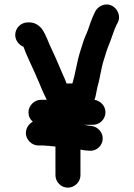

<svg xmlns="http://www.w3.org/2000/svg" viewBox="-20 -763 617 883"><path d="M99 -151C99 -121 126 -94 156 -94H170C177 -94 184 -94 189 -93C203 -93 219 -90 235 -89V43C235 74 261 100 292 100C323 100 350 74 350 43V-75C359 -73 367 -72 376 -71L389 -70C422 -66 449 -91 452 -120C456 -153 430 -180 401 -184L389 -185C382 -186 372 -189 364 -189H407C439 -189 465 -215 465 -247C465 -277 441 -300 414 -304C420 -314 424 -347 428 -363C440 -401 445 -451 458 -489C465 -512 472 -536 480 -555C493 -585 502 -620 516 -649L521 -658C538 -690 519 -724 496 -736C464 -753 431 -734 419 -712L414 -702C402 -677 393 -651 384 -624C376 -602 368 -589 361 -565C352 -538 341 -503 335 -473L325 -427C321 -406 317 -397 313 -379H286C283 -387 281 -394 278 -400C265 -427 255 -455 242 -483L230 -510C226 -519 222 -528 217 -538C201 -570 192 -604 172 -631C156 -650 137 -660 114 -660H108C76 -660 50 -634 50 -602C50 -576 69 -555 88 -548C101 -510 121 -472 137 -435C145 -419 150 -403 158 -387C169 -359 182 -330 195 -304H168C138 -304 111 -277 111 -247C111 -229 118 -214 131 -203C114 -195 99 -175 99 -151Z"/></svg>

Font: Electronic
Style: UltHv
Weight: 900
Version: Version 1.011